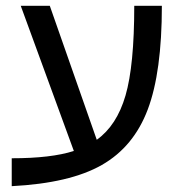

<svg xmlns="http://www.w3.org/2000/svg" viewBox="-20 -619 622 655"><path d="M20 -79.1Q154.8 -79.1 231.9 -104L50.8 -599.1H149.9L310.1 -142.1Q378.4 -190.9 408.2 -293.2Q438 -395.5 438 -599.1H532.2Q532.2 -373 484.1 -245.6Q436 -118.2 327.4 -56.2Q218.8 5.9 20 16.1Z"/></svg>

Font: Liberation Sans
Style: Regular
Weight: 400
Designer: Steve Matteson
Foundry: Ascender Corporation
Version: Version 2.00.1